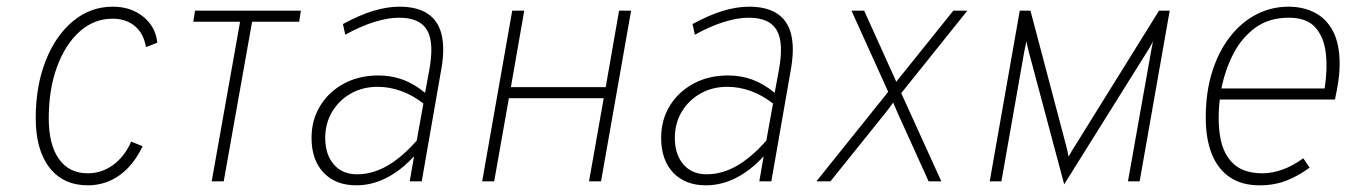

<svg xmlns="http://www.w3.org/2000/svg" viewBox="-20 -543 4045 575"><path d="M243 12Q169.5 12 128.2 -41Q87 -94 87 -189Q87 -285.5 116.8 -361Q146.5 -436.5 198.8 -479.8Q251 -523 318 -523Q372 -523 409.2 -492.8Q446.5 -462.5 451 -415L417 -402Q410.5 -442.5 384 -464.8Q357.5 -487 317 -487Q261.5 -487 218.5 -448.5Q175.5 -410 150.8 -342.8Q126 -275.5 126 -189Q126 -109.5 156.5 -66.8Q187 -24 243 -24Q284.5 -24 318.8 -49Q353 -74 373 -119L407 -105Q380 -48 337.8 -18Q295.5 12 243 12Z M614 0 699 -478H559L564 -511H881L876 -478H735L650 0Z M1047 12Q985 12 949 -26Q913 -64 913 -130Q913 -184 939 -226.2Q965 -268.5 1010.2 -292.8Q1055.5 -317 1113 -317Q1153 -317 1187 -304.2Q1221 -291.5 1253 -265L1265 -330Q1281 -414 1259.5 -452Q1238 -490 1175 -490Q1141.5 -490 1100.2 -477Q1059 -464 1014 -439L1007 -471Q1056.5 -498 1098 -510.5Q1139.5 -523 1176 -523Q1229 -523 1260.5 -502.2Q1292 -481.5 1302.2 -440.5Q1312.5 -399.5 1302 -338L1243 0H1207L1220 -75Q1181 -32.5 1137.2 -10.2Q1093.5 12 1047 12ZM1049 -21Q1095 -21 1139 -46Q1183 -71 1228 -122L1248 -233Q1216 -258 1181.2 -270.5Q1146.5 -283 1111 -283Q1066 -283 1030.5 -262.8Q995 -242.5 974.5 -208Q954 -173.5 954 -130Q954 -80 979.8 -50.5Q1005.5 -21 1049 -21Z M1424 0 1514 -511H1550L1510 -282H1794L1834 -511H1870L1780 0H1744L1788 -249H1504L1460 0Z M2094 12Q2032 12 1996 -26Q1960 -64 1960 -130Q1960 -184 1986 -226.2Q2012 -268.5 2057.2 -292.8Q2102.5 -317 2160 -317Q2200 -317 2234 -304.2Q2268 -291.5 2300 -265L2312 -330Q2328 -414 2306.5 -452Q2285 -490 2222 -490Q2188.5 -490 2147.2 -477Q2106 -464 2061 -439L2054 -471Q2103.5 -498 2145 -510.5Q2186.5 -523 2223 -523Q2276 -523 2307.5 -502.2Q2339 -481.5 2349.2 -440.5Q2359.5 -399.5 2349 -338L2290 0H2254L2267 -75Q2228 -32.5 2184.2 -10.2Q2140.5 12 2094 12ZM2096 -21Q2142 -21 2186 -46Q2230 -71 2275 -122L2295 -233Q2263 -258 2228.2 -270.5Q2193.5 -283 2158 -283Q2113 -283 2077.5 -262.8Q2042 -242.5 2021.5 -208Q2001 -173.5 2001 -130Q2001 -80 2026.8 -50.5Q2052.5 -21 2096 -21Z M2425 0 2640 -268 2530 -511H2568L2653 -323Q2655.5 -318.5 2658.2 -312Q2661 -305.5 2664 -298Q2669.5 -305 2674.5 -311.5Q2679.5 -318 2684 -323L2835 -511H2877L2679 -264L2799 0H2761L2669 -203Q2666 -210 2662 -219.2Q2658 -228.5 2655 -236Q2650 -228.5 2643.2 -219.8Q2636.5 -211 2631 -204L2467 0Z M3167 9 3061 -388Q3059 -396.5 3057.2 -404Q3055.5 -411.5 3054 -419Q3052 -409.5 3050.2 -402Q3048.5 -394.5 3047 -386L2979 0H2944L3034 -511H3066L3172 -110Q3174.5 -101 3176.5 -92Q3178.5 -83 3180 -74Q3186 -84.5 3191.5 -93.5Q3197 -102.5 3203 -112L3451 -511H3483L3393 0H3358L3427 -388Q3428.5 -397 3429.8 -402.8Q3431 -408.5 3433 -419Q3428 -409.5 3423.8 -402Q3419.5 -394.5 3414 -386Z M3752 12Q3699.5 12 3663.8 -11.8Q3628 -35.5 3609.5 -80.8Q3591 -126 3591 -191Q3591 -267 3610.2 -328Q3629.5 -389 3663.5 -432.8Q3697.5 -476.5 3742.5 -499.8Q3787.5 -523 3839 -523Q3882 -523 3916.8 -505.5Q3951.5 -488 3971.8 -450Q3992 -412 3992 -350Q3992 -330 3988.8 -305.2Q3985.5 -280.5 3978 -245H3633Q3625.5 -179.5 3634.8 -129.8Q3644 -80 3674.5 -52Q3705 -24 3761 -24Q3789.5 -24 3821 -35.2Q3852.5 -46.5 3883 -69L3902 -41Q3871.5 -18 3834.8 -3Q3798 12 3752 12ZM3638 -278H3947Q3956 -335.5 3950.5 -383.8Q3945 -432 3919 -461Q3893 -490 3840 -490Q3780.5 -490 3739.2 -459.8Q3698 -429.5 3673.2 -381Q3648.5 -332.5 3638 -278Z"/></svg>

Font: Overpass Thin
Style: Italic
Weight: 250
Italic angle: -10°
Designer: Delve Withrington, Dave Bailey, Thomas Jockin
Foundry: Delve Fonts LLC
Version: Version 4.000